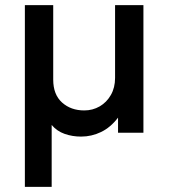

<svg xmlns="http://www.w3.org/2000/svg" viewBox="-20 -515 654 745"><path d="M76.5 210V-495H186.5V-206Q186.5 -148 220.8 -117.2Q255 -86.5 307 -86.5Q339.5 -86.5 366.8 -102.2Q394 -118 410.2 -146.5Q426.5 -175 426.5 -212.5V-495H536.5V0H438V-58.5Q409 -20.5 372.2 -2.8Q335.5 15 294.5 15Q260.5 15 230.8 4.5Q201 -6 180.5 -30V210Z"/></svg>

Font: Geologica Roman
Style: Regular
Weight: 400
Designer: Sindre Bremnes, Frode Helland
Foundry: Monokrom Skriftforlag AS
Version: Version 1.010;gftools[0.9.28]